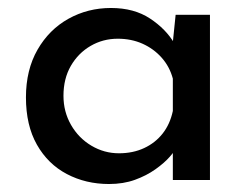

<svg xmlns="http://www.w3.org/2000/svg" viewBox="-20 -451 626 481"><path d="M253 10Q195 10 147.5 -15Q100 -40 72.5 -88.5Q45 -137 45 -207Q45 -276 74 -326.5Q103 -377 151.5 -404Q200 -431 258 -431Q316 -431 356 -404.5Q396 -378 417 -342L411 -326L420 -414H506V0H413V-108L423 -84Q419 -74 405.5 -58.5Q392 -43 369.5 -27Q347 -11 318 -0.5Q289 10 253 10ZM278 -67Q313 -67 341 -80Q369 -93 387.5 -116.5Q406 -140 413 -173V-254Q405 -284 385 -306.5Q365 -329 337 -341.5Q309 -354 275 -354Q238 -354 207 -336Q176 -318 157.5 -286Q139 -254 139 -211Q139 -171 158 -138Q177 -105 209 -86Q241 -67 278 -67Z"/></svg>

Font: Josefin Sans Thin
Style: Regular
Weight: 400
Version: Version 2.000